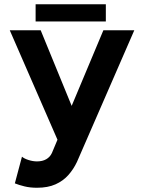

<svg xmlns="http://www.w3.org/2000/svg" viewBox="-20 -864 672 896"><path d="M346.9 -290.8 169.9 -722.7H25.6L265.6 -172.1ZM339.1 -108.2 606.7 -722.7H462.4L222.2 -149.9Q213.4 -131.1 195.8 -121Q178.2 -110.8 152.6 -110.8Q133.8 -110.8 113.5 -117.2Q93.3 -123.5 82.5 -132.8L49.3 -8.3Q67.9 -0.7 94 5.7Q120.1 12.2 152.6 12.2Q203.4 12.2 239 -3.8Q274.7 -19.8 299 -47.1Q323.2 -74.5 339.1 -108.2ZM146.2 -763.7H473.9V-844.2H146.2Z"/></svg>

Font: Giphurs
Style: Regular
Weight: 400
Version: Version 2.010